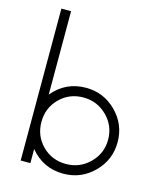

<svg xmlns="http://www.w3.org/2000/svg" viewBox="-133 -1017 946 1123"><g transform="rotate(15 339.5 -455.0)"><path d="M357.5 -510Q465 -510 541.2 -433.8Q617.5 -357.5 617.5 -250Q617.5 -142.5 541.2 -66.2Q465 10 357.5 10Q235 10 156.2 -85V0H97.5V-920H156.2V-415Q235 -510 357.5 -510ZM357.5 -48.8Q441.2 -48.8 500.6 -107.5Q560 -166.2 560 -250Q560 -333.8 500.6 -392.5Q441.2 -451.2 357.5 -451.2Q272.5 -451.2 214.4 -393.1Q156.2 -335 156.2 -250Q156.2 -165 214.4 -106.9Q272.5 -48.8 357.5 -48.8Z"/></g></svg>

Font: Now Light
Style: Regular
Weight: 300
Designer: Alfredo Marco Pradil
Foundry: Alfredo Marco Pradil
Version: Version 1.002;PS 001.002;hotconv 1.0.88;makeotf.lib2.5.64775